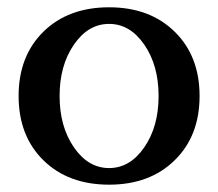

<svg xmlns="http://www.w3.org/2000/svg" viewBox="-20 -487 589 519"><path d="M274.9 12.2Q164.6 12.2 97.4 -53.7Q30.3 -119.6 30.3 -227.5Q30.3 -335.4 97.4 -401.4Q164.6 -467.3 274.9 -467.3Q384.8 -467.3 452.1 -401.4Q519.5 -335.4 519.5 -227.5Q519.5 -119.6 452.1 -53.7Q384.8 12.2 274.9 12.2ZM179.7 -88.9Q218.3 -32.7 274.9 -32.7Q331.5 -32.7 370.1 -88.9Q408.7 -145 408.7 -227.5Q408.7 -310.1 370.1 -366.2Q331.5 -422.4 274.9 -422.4Q218.3 -422.4 179.7 -366.2Q141.1 -310.1 141.1 -227.5Q141.1 -145 179.7 -88.9Z"/></svg>

Font: Elstob 6pt Medium
Style: Regular
Weight: 500
Designer: Peter S. Baker
Version: Version 1.015